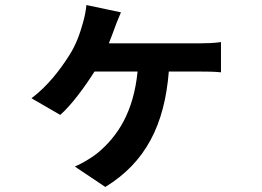

<svg xmlns="http://www.w3.org/2000/svg" viewBox="-20 -646 1040 762"><path d="M650 -362H777C797 -362 829 -362 857 -359V-479C831 -475 796 -474 773 -474H412C422 -498 430 -522 437 -540C443 -558 451 -574 460 -597L323 -626C321 -605 316 -578 309 -555C298 -515 282 -468 254 -425C219 -370 170 -305 105 -256L219 -190C261 -226 316 -300 355 -362H526C510 -202 448 -105 365 -37C341 -18 305 3 277 15L398 96C558 -2 633 -150 650 -362Z"/></svg>

Font: Glow Sans TC Normal
Style: Bold
Weight: 700
Designer: Ryoko NISHIZUKA (kana, bopomofo & ideographs); Paul D. Hunt (Latin, Greek & Cyrillic); Sandoll Communications, Soo-young
Version: Version 0.93